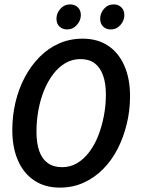

<svg xmlns="http://www.w3.org/2000/svg" viewBox="-20 -842 640 874"><path d="M252 12Q185 12 136.5 -20Q88 -52 62 -111Q36 -170 36 -250Q36 -315 50.5 -376.5Q65 -438 93 -490.5Q121 -543 160 -582.5Q199 -622 248.5 -644Q298 -666 356 -666Q424 -666 472 -634Q520 -602 546 -543Q572 -484 572 -404Q572 -339 557 -277.5Q542 -216 515 -163.5Q488 -111 448.5 -71.5Q409 -32 360 -10Q311 12 252 12ZM263 -81Q300 -81 330.5 -99Q361 -117 385.5 -149Q410 -181 426.5 -222.5Q443 -264 452.5 -312.5Q462 -361 462 -412Q462 -463 449 -499Q436 -535 411 -554Q386 -573 346 -573Q309 -573 278 -555Q247 -537 222.5 -505Q198 -473 181 -431.5Q164 -390 155 -341.5Q146 -293 146 -242Q146 -191 158.5 -155Q171 -119 197 -100Q223 -81 263 -81ZM286 -708Q265 -708 251 -721Q237 -734 237 -757Q237 -782 255 -802Q273 -822 299 -822Q320 -822 334 -809Q348 -796 348 -773Q348 -749 330 -728.5Q312 -708 286 -708ZM484 -708Q463 -708 449.5 -721Q436 -734 436 -757Q436 -782 453.5 -802Q471 -822 498 -822Q518 -822 532 -809Q546 -796 546 -773Q546 -749 528.5 -728.5Q511 -708 484 -708Z"/></svg>

Font: Source Code Pro SemiBold
Style: Italic
Weight: 600
Italic angle: -11°
Monospace: yes
Designer: Paul D. Hunt, Teo Tuominen
Foundry: Adobe Systems Incorporated
Version: Version 1.016;hotconv 1.0.116;makeotfexe 2.5.65601